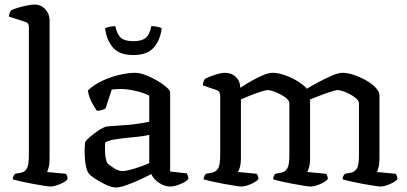

<svg xmlns="http://www.w3.org/2000/svg" viewBox="-20 -820 1788 844"><path d="M203 0Q195 0 173 -3.5Q151 -7 123.5 -12Q96 -17 72 -22.5Q48 -28 36 -32Q36 -39 39.5 -46Q43 -53 46 -56L73 -61Q89 -64 98 -79Q107 -94 107 -139V-700Q107 -708 104 -714.5Q101 -721 91 -724L19 -747Q20 -757 23 -764Q26 -771 28 -774Q39 -780 59 -786Q79 -792 99.5 -796Q120 -800 131 -800Q160 -800 179 -779.5Q198 -759 198 -730V-120Q198 -99 194 -84.5Q190 -70 187 -64L270 -56Q272 -53 274.5 -47.5Q277 -42 277 -33Q272 -25 258 -17.5Q244 -10 228.5 -5Q213 0 203 0Z M490 4Q471 4 445.5 -8Q420 -20 398 -34.5Q376 -49 370 -58Q362 -68 357 -93.5Q352 -119 352 -151Q352 -175 354 -194Q356 -201 373.5 -216.5Q391 -232 413 -246.5Q435 -261 449 -264Q457 -265 474.5 -266Q492 -267 514 -269Q542 -270 575 -274.5Q608 -279 636 -285V-400Q610 -413 573.5 -421Q537 -429 508 -429Q498 -429 488.5 -428Q479 -427 471 -426L444 -343Q440 -341 431.5 -337.5Q423 -334 406 -333Q397 -345 384 -369Q371 -393 366 -422Q392 -447 429 -464.5Q466 -482 505 -491Q544 -500 576 -500Q592 -500 617 -491Q642 -482 667.5 -467.5Q693 -453 710.5 -438Q728 -423 728 -412V-66L801 -58Q803 -55 805.5 -48.5Q808 -42 808 -34Q802 -25 787.5 -17.5Q773 -10 757 -5Q741 0 730 0Q704 0 679.5 -16Q655 -32 645 -55Q621 -42 591 -28.5Q561 -15 534 -5.5Q507 4 490 4ZM520 -68Q531 -68 553.5 -74Q576 -80 599 -88Q622 -96 636 -103V-227Q613 -222 587 -219Q561 -216 537 -214Q509 -211 481.5 -206.5Q454 -202 442 -193Q441 -174 442 -148.5Q443 -123 451 -104Q460 -94 480.5 -81Q501 -68 520 -68ZM566 -578Q504 -578 476 -611.5Q448 -645 442 -696Q448 -699 460 -702Q472 -705 487 -705Q495 -667 512.5 -653Q530 -639 566 -639Q602 -639 620 -653Q638 -667 645 -705Q662 -705 673.5 -702Q685 -699 691 -696Q684 -642 655 -610Q626 -578 566 -578Z M1042 0Q1034 0 1012 -3.5Q990 -7 962.5 -12Q935 -17 911 -22.5Q887 -28 875 -32Q875 -39 878.5 -46Q882 -53 885 -56L912 -61Q928 -64 938 -78.5Q948 -93 948 -139V-400Q948 -408 944.5 -414.5Q941 -421 932 -424L871 -445Q873 -457 875.5 -463.5Q878 -470 882 -474Q899 -483 926 -491.5Q953 -500 969 -500Q998 -500 1017 -481.5Q1036 -463 1036 -434Q1059 -449 1085 -464Q1111 -479 1136 -489.5Q1161 -500 1179 -500Q1202 -500 1231 -490Q1260 -480 1286.5 -464Q1313 -448 1329 -430Q1352 -444 1382 -460Q1412 -476 1440 -488Q1468 -500 1486 -500Q1508 -500 1536 -490.5Q1564 -481 1589.5 -466.5Q1615 -452 1631.5 -434.5Q1648 -417 1648 -401V-120Q1648 -99 1644 -84Q1640 -69 1637 -64L1720 -56Q1722 -53 1724.5 -47Q1727 -41 1727 -33Q1722 -25 1708 -17.5Q1694 -10 1679 -5Q1664 0 1654 0Q1646 0 1623.5 -3.5Q1601 -7 1573.5 -12Q1546 -17 1522 -22.5Q1498 -28 1486 -32Q1486 -41 1489.5 -47Q1493 -53 1496 -56L1523 -61Q1538 -64 1548 -78Q1558 -92 1558 -139V-366Q1558 -376 1546.5 -386.5Q1535 -397 1519 -405.5Q1503 -414 1488 -419Q1473 -424 1465 -424Q1456 -424 1431.5 -416Q1407 -408 1381.5 -398Q1356 -388 1343 -383V-122Q1343 -100 1338.5 -85Q1334 -70 1331 -64L1414 -56Q1416 -53 1418.5 -47Q1421 -41 1421 -33Q1415 -25 1401.5 -17.5Q1388 -10 1372.5 -5Q1357 0 1346 0Q1338 0 1316 -3.5Q1294 -7 1267 -12Q1240 -17 1216 -22.5Q1192 -28 1181 -32Q1181 -40 1184 -46.5Q1187 -53 1190 -56L1217 -61Q1233 -64 1242.5 -79Q1252 -94 1252 -139V-366Q1252 -376 1240.5 -386.5Q1229 -397 1212.5 -405.5Q1196 -414 1180.5 -419Q1165 -424 1157 -424Q1148 -424 1123.5 -416Q1099 -408 1074.5 -398Q1050 -388 1039 -383V-122Q1039 -102 1035 -86.5Q1031 -71 1026 -64L1109 -56Q1111 -53 1113.5 -47Q1116 -41 1116 -33Q1110 -25 1096.5 -17.5Q1083 -10 1067.5 -5Q1052 0 1042 0Z"/></svg>

Font: Texturina
Style: Regular
Weight: 400
Designer: Guillermo Torres Carreño
Foundry: Omnibus-Type
Version: Version 1.002; ttfautohint (v1.8.3)